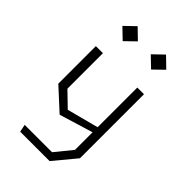

<svg xmlns="http://www.w3.org/2000/svg" viewBox="-280 -874 1179 1179"><g transform="rotate(45 310.0 -284.0)"><path d="M135 200H390.5L510 56V-500H452V-155.5L246.5 -101.5L153.5 -191.5V-500H92V-174L232.5 -45L452 -111.5V41L362.5 151H125ZM119.5 -703 187 -638 254 -703 187 -768ZM366 -703 433.5 -638 500.5 -703 433.5 -768Z"/></g></svg>

Font: Monaspace Krypton ExtraLight
Style: Regular
Weight: 200
Designer: Riley Cran & the Lettermatic Team
Foundry: Lettermatic
Version: Version 1.101 (Monaspace Krypton)